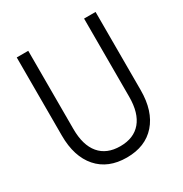

<svg xmlns="http://www.w3.org/2000/svg" viewBox="-169 -839 937 983"><g transform="rotate(-30 300.0 -347.0)"><path d="M300 16Q190 16 128.5 -54Q67 -124 67 -248V-710H135V-248Q135 -152 177.5 -101.5Q220 -51 300 -51Q380 -51 422.5 -101.5Q465 -152 465 -248V-710H533V-248Q533 -124 471.5 -54Q410 16 300 16Z"/></g></svg>

Font: Geist Mono Light
Style: Regular
Weight: 300
Monospace: yes
Designer: Basement.studio, Andrés Briganti, Mateo Zaragoza
Foundry: Basement.studio, Vercel, Andrés Briganti, Guido Ferreyra, Mateo Zaragoza
Version: Version 1.500; ttfautohint (v1.8.4.7-5d5b)